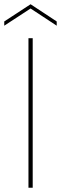

<svg xmlns="http://www.w3.org/2000/svg" viewBox="-49 -884 287 904"><path d="M85 0V-704H105V0ZM218 -783V-763L95 -844L-29 -763V-783L95 -864Z"/></svg>

Font: Poppins Variable
Style: Regular
Weight: 100
Designer: Jonny Pinhorn
Foundry: Indian Type Foundry
Version: Version 6.000